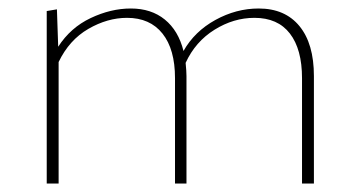

<svg xmlns="http://www.w3.org/2000/svg" viewBox="-20 -432 849 452"><path d="M719 -253V0H691V-248Q691 -316 662.5 -353Q634 -390 579 -390Q530 -390 485 -362Q440 -334 417 -284Q419 -264 419 -253V0H392V-248Q392 -316 362.5 -353Q333 -390 279 -390Q233 -390 188 -364Q143 -338 118 -286V0H90V-406L114 -410L117 -322Q146 -367 193.5 -389.5Q241 -412 288 -412Q336 -412 368 -386Q400 -360 412 -312Q438 -358 487 -385Q536 -412 589 -412Q651 -412 685 -370.5Q719 -329 719 -253Z"/></svg>

Font: Ysabeau Infant Extralight
Style: Regular
Weight: 200
Designer: Christian Thalmann (Catharsis Fonts)
Version: Version 0.003